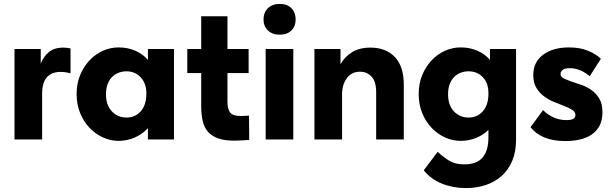

<svg xmlns="http://www.w3.org/2000/svg" viewBox="-20 -712 3123 980"><path d="M303 -469Q311 -469 320.5 -468Q330 -467 340 -465V-338Q329 -341 316 -343Q303 -345 290 -345Q195 -345 195 -233V0H54V-462H188V-387Q200 -420 227.5 -444.5Q255 -469 303 -469Z M585 7Q544 7 505.5 -10.5Q467 -28 437 -59.5Q407 -91 389 -135Q371 -179 371 -232Q371 -285 389 -328.5Q407 -372 436.5 -403.5Q466 -435 504.5 -452.5Q543 -470 585 -470Q633 -470 672 -452.5Q711 -435 735 -406V-462H868V0H735V-58Q709 -29 670 -11Q631 7 585 7ZM626 -112Q669 -112 697.5 -143Q726 -174 727 -230V-242Q725 -290 696.5 -319Q668 -348 625 -348Q605 -348 586 -341Q567 -334 552.5 -319.5Q538 -305 529.5 -283Q521 -261 521 -231Q521 -175 551 -143.5Q581 -112 626 -112Z M936 -462H1007V-629H1141V-462H1249V-339H1141V-194Q1141 -155 1154.5 -137.5Q1168 -120 1209 -120Q1218 -120 1229 -120.5Q1240 -121 1251 -122L1252 2Q1238 3 1217.5 4.5Q1197 6 1177 6Q1127 6 1094 -5.5Q1061 -17 1041.5 -39.5Q1022 -62 1014.5 -95Q1007 -128 1007 -172V-339H936Z M1336 -462H1477V0H1336ZM1408 -535Q1370 -535 1347.5 -556.5Q1325 -578 1325 -613Q1325 -648 1347.5 -670Q1370 -692 1408 -692Q1446 -692 1467.5 -670Q1489 -648 1489 -613Q1489 -578 1467.5 -556.5Q1446 -535 1408 -535Z M1900 -241Q1900 -297 1876 -321.5Q1852 -346 1818 -346Q1776 -346 1752 -315Q1728 -284 1726 -239V0H1585V-462H1718V-384Q1738 -421 1776 -445Q1814 -469 1871 -469Q1949 -469 1995 -421.5Q2041 -374 2041 -279V0H1900V-241Z M2331 7Q2290 7 2251.5 -10.5Q2213 -28 2183 -59.5Q2153 -91 2135 -135Q2117 -179 2117 -232Q2117 -285 2135 -328.5Q2153 -372 2182.5 -403.5Q2212 -435 2250.5 -452.5Q2289 -470 2331 -470Q2379 -470 2418 -452.5Q2457 -435 2481 -406V-462H2614V1Q2614 63 2594.5 109Q2575 155 2540.5 186Q2506 217 2459 232.5Q2412 248 2358 248Q2292 248 2235 225Q2178 202 2143 157L2214 63Q2245 92 2275 109.5Q2305 127 2350 127Q2414 127 2443.5 91.5Q2473 56 2473 -10V-49Q2447 -23 2410 -8Q2373 7 2331 7ZM2372 -112Q2415 -112 2443.5 -143Q2472 -174 2473 -230V-237Q2473 -288 2444.5 -318Q2416 -348 2371 -348Q2351 -348 2332 -341Q2313 -334 2298.5 -319.5Q2284 -305 2275.5 -283Q2267 -261 2267 -231Q2267 -175 2297 -143.5Q2327 -112 2372 -112Z M2866 8Q2803 8 2758.5 -10.5Q2714 -29 2688 -63L2752 -150Q2773 -128 2804 -113.5Q2835 -99 2870 -99Q2897 -99 2907 -106Q2917 -113 2917 -125Q2917 -141 2901 -151Q2885 -161 2861 -170.5Q2837 -180 2809.5 -191Q2782 -202 2758 -219.5Q2734 -237 2718 -263Q2702 -289 2702 -329Q2702 -396 2752.5 -433Q2803 -470 2884 -470Q2941 -470 2982.5 -452.5Q3024 -435 3047 -412L2990 -323Q2968 -342 2942 -353Q2916 -364 2890 -364Q2861 -364 2851 -354.5Q2841 -345 2841 -335Q2841 -320 2857 -312Q2873 -304 2896.5 -296Q2920 -288 2948 -278.5Q2976 -269 2999.5 -252Q3023 -235 3039 -208.5Q3055 -182 3055 -140Q3055 -99 3040.5 -71Q3026 -43 3000.5 -25.5Q2975 -8 2940.5 0Q2906 8 2866 8Z"/></svg>

Font: Tilda Sans Extra Bold
Style: Regular
Weight: 800
Designer: ParaType Ltd
Foundry: ParaType Ltd
Version: Version 1.009